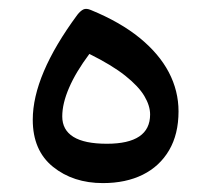

<svg xmlns="http://www.w3.org/2000/svg" viewBox="-20 -412 468 429"><path d="M210 -2.9Q261.2 -2.9 299.1 -21.7Q336.9 -40.5 357.9 -76.4Q378.9 -112.3 378.9 -163.1Q378.9 -209 357.2 -250.5Q335.4 -292 292 -327.4Q248.5 -362.8 183.1 -389.6Q172.9 -394 166.3 -390.9Q159.7 -387.7 152.8 -378.9Q53.2 -244.1 53.2 -144.5Q53.2 -75.7 98.4 -39.3Q143.6 -2.9 210 -2.9ZM179.7 -291.5Q230 -266.6 259.8 -242.9Q289.6 -219.2 302.5 -197.5Q315.4 -175.8 315.4 -156.2Q315.4 -123.5 291.3 -107.2Q267.1 -90.8 218.8 -90.8Q168.9 -90.8 144 -106.2Q119.1 -121.6 119.1 -151.9Q119.1 -180.7 134.3 -215.8Q149.4 -251 179.7 -291.5Z"/></svg>

Font: Literata
Style: Regular
Weight: 400
Designer: Latin by Veronika Burian and Jose Scaglione. Greek by Irene Vlachou. Cyrillic by Vera Evstafieva.
Foundry: TypeTogether
Version: Version 3.002